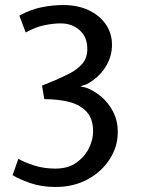

<svg xmlns="http://www.w3.org/2000/svg" viewBox="-20 -732 568 763"><path d="M201 11Q144 11 99.5 -4.8Q55 -20.5 30 -36L53 -101Q73.5 -88.5 113.2 -75.2Q153 -62 200 -62Q250.5 -62 283.8 -85.8Q317 -109.5 333.5 -143.5Q350 -177.5 350 -209Q350 -259 325 -287Q300 -315 256.2 -326.5Q212.5 -338 156 -338L147 -392L199 -413Q229 -426 258.5 -441.2Q288 -456.5 307.5 -479.2Q327 -502 327 -538Q327 -584 297 -611.5Q267 -639 221 -639Q192.5 -639 157.5 -632Q122.5 -625 82 -603L57 -670Q103 -695 146.8 -703.5Q190.5 -712 231 -712Q288.5 -712 332.2 -691.5Q376 -671 400.5 -635.2Q425 -599.5 425 -554Q425 -506 398.2 -464.2Q371.5 -422.5 324 -397L299 -389L321 -384Q353 -372.5 382 -348.2Q411 -324 429.5 -288.2Q448 -252.5 448 -207Q448 -149.5 416.2 -99.8Q384.5 -50 328.8 -19.5Q273 11 201 11Z"/></svg>

Font: Expletus Sans
Style: Regular
Weight: 400
Designer: Jasper de Waard
Foundry: Designtown
Version: Version 7.500